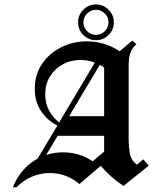

<svg xmlns="http://www.w3.org/2000/svg" viewBox="-20 -813 679 842"><path d="M400.8 -636.7Q368.3 -636.7 345.4 -659.6Q322.5 -682.5 322.5 -715Q322.5 -747.5 345.4 -770.4Q368.3 -793.3 400.8 -793.3Q433.3 -793.3 456.2 -770.4Q479.2 -747.5 479.2 -715Q479.2 -682.5 456.2 -659.6Q433.3 -636.7 400.8 -636.7ZM400.8 -660Q423.3 -660 439.6 -676.2Q455.8 -692.5 455.8 -715Q455.8 -737.5 439.6 -753.8Q423.3 -770 400.8 -770Q378.3 -770 362.1 -753.8Q345.8 -737.5 345.8 -715Q345.8 -692.5 362.1 -676.2Q378.3 -660 400.8 -660ZM36.7 8.3Q50.8 -30 78.3 -62.9Q105.8 -95.8 145 -117.5L231.7 -262.5Q189.2 -283.3 160.8 -324.6Q132.5 -365.8 132.5 -423.3Q132.5 -486.7 164.6 -533.3Q196.7 -580 248.8 -605.8Q300.8 -631.7 360 -631.7Q438.3 -631.7 505 -588.3L560 -635L578.3 -620L564.2 -604.2Q553.3 -589.2 548.8 -570.8Q544.2 -552.5 544.2 -528.3V-210Q544.2 -168.3 549.6 -139.2Q555 -110 580 -90.8L608.3 -114.2L632.5 -86.7L521.7 2.5Q465 -35 421.7 -85.8L328.3 -5.8Q271.7 -54.2 197.5 -54.2Q156.7 -54.2 118.3 -37.5Q80 -20.8 52.5 8.3ZM178.3 -400Q178.3 -359.2 195.4 -327.9Q212.5 -296.7 239.2 -275.8L395.8 -538.3Q365.8 -550 334.2 -550Q290 -550 254.6 -530.4Q219.2 -510.8 198.8 -477.1Q178.3 -443.3 178.3 -400ZM283.3 -303.3H436.7V-516.7Q427.5 -523.3 417.5 -528.3ZM233.3 -217.5 238.3 -226.7 182.5 -133.3Q217.5 -145 255.8 -145Q327.5 -145 386.7 -105.8L436.7 -148.3V-217.5Z"/></svg>

Font: Manufacturing Consent
Style: Regular
Weight: 400
Version: Version 3.000; ttfautohint (v1.8.4.7-5d5b)